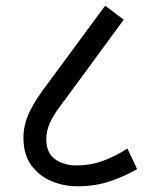

<svg xmlns="http://www.w3.org/2000/svg" viewBox="-20 -652 540 672"><path d="M250 0Q203 0 160 -18Q117 -36 89.5 -73.5Q62 -111 62 -170Q62 -214 82.5 -258.5Q103 -303 154 -369L348 -632L413 -583L206 -301Q169 -254 155.5 -224Q142 -194 142 -165Q142 -117 172.5 -95Q203 -73 249 -73Q295 -73 337.5 -88Q380 -103 426 -132L460 -60Q414 -34 363.5 -17Q313 0 250 0Z"/></svg>

Font: Noto Sans SemiCondensed
Style: Regular
Weight: 400
Width: 4
Designer: Monotype Design Team
Foundry: Monotype Imaging Inc.
Version: Version 2.013; ttfautohint (v1.8.4.7-5d5b)